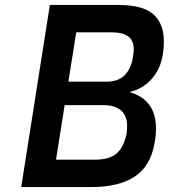

<svg xmlns="http://www.w3.org/2000/svg" viewBox="-20 -758 684 778"><path d="M182 -738H458Q559 -738 601.5 -700Q644 -662 644 -590Q644 -563 640 -539Q631 -479 594.5 -438Q558 -397 504 -385Q612 -355 612 -237Q612 -206 606 -177Q590 -85 526 -42.5Q462 0 349 0H66ZM413 -427Q497 -427 517 -517Q522 -544 522 -558Q522 -594 499.5 -610.5Q477 -627 433 -627H289L257 -427ZM365 -111Q424 -111 453 -136.5Q482 -162 493 -217Q495 -229 495 -249Q495 -289 470.5 -310.5Q446 -332 399 -332H242L207 -111Z"/></svg>

Font: Exo SemiBold
Style: Italic
Weight: 600
Italic angle: -9°
Designer: Natanael Gama
Foundry: Natanael Gama
Version: Version 1.500; ttfautohint (v1.6)